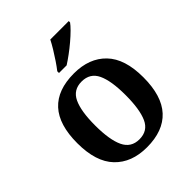

<svg xmlns="http://www.w3.org/2000/svg" viewBox="-215 -893 1030 1030"><g transform="rotate(-45 300.5 -378.0)"><path d="M299 10Q183 10 116.5 -59.5Q50 -129 50 -270Q50 -410 113.5 -479Q177 -548 302 -548Q418 -548 484.5 -479Q551 -410 551 -270Q551 -129 487 -59.5Q423 10 299 10ZM301 -49Q365 -49 390.5 -105Q416 -161 416 -270Q416 -378 390 -433Q364 -488 300 -488Q237 -488 211 -433Q185 -378 185 -270Q185 -161 211.5 -105Q238 -49 301 -49ZM247 -619Q262 -638 279.5 -664Q297 -690 313.5 -717Q330 -744 341 -766H481V-756Q472 -743 452 -723Q432 -703 406 -681Q380 -659 353.5 -639.5Q327 -620 305 -606H247Z"/></g></svg>

Font: Noto Serif Tibetan SemiBold
Style: Regular
Weight: 600
Designer: Monotype Design Team
Foundry: Monotype Imaging Inc.
Version: Version 2.103; ttfautohint (v1.8.4.7-5d5b)